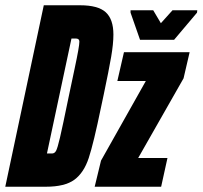

<svg xmlns="http://www.w3.org/2000/svg" viewBox="-37 -708 768 728"><path d="M129 -688H267Q335 -688 364 -661.5Q393 -635 393 -577Q393 -542 384.5 -492.5Q376 -443 356 -348L346 -301Q318 -165 299.5 -109Q281 -53 245 -26.5Q209 0 137 0H-17ZM224 -344 246 -448Q264 -532 264 -550Q264 -562 250 -562H234L141 -126H160Q170 -126 175.5 -136Q181 -146 190.5 -186.5Q200 -227 224 -344ZM322 0 346 -99 516 -401H408L433 -510H682L659 -411L487 -109H598L574 0ZM494 -557 458 -660V-669H544L573 -620L617 -669H711L710 -660L623 -557Z"/></svg>

Font: Saira Ultra Condensed Black
Style: Italic
Weight: 900
Width: 1
Italic angle: -12°
Designer: Hector Gatti with collaboration of the Omnibus-Type team
Foundry: Omnibus-Type
Version: Version 1.001; ttfautohint (v1.8)